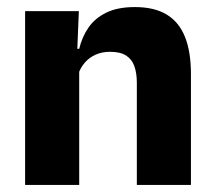

<svg xmlns="http://www.w3.org/2000/svg" viewBox="-20 -523 606 543"><path d="M367 0V-289Q367 -316 360 -335.8Q353 -355.5 336.5 -366Q320 -376.5 291.5 -376.5Q268 -376.5 250 -368.2Q232 -360 219.8 -345.8Q207.5 -331.5 201.5 -313.5L178 -385H204Q212 -418.5 230.2 -445Q248.5 -471.5 280.5 -487.2Q312.5 -503 361.5 -503Q416.5 -503 451.5 -481.8Q486.5 -460.5 503.2 -418.5Q520 -376.5 520 -313.5V0ZM51 0V-491.5H203L198 -368.5L204 -354V0Z"/></svg>

Font: Anek Telugu Medium
Style: Bold
Weight: 700
Version: Version 1.003